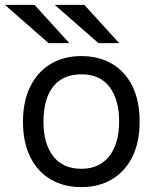

<svg xmlns="http://www.w3.org/2000/svg" viewBox="-24 -752 660 784"><path d="M308 12Q236.2 12 182.8 -19.6Q129.2 -51.1 99.5 -110.9Q69.8 -170.6 69.8 -255Q69.8 -338.4 99.5 -398.4Q129.2 -458.5 182.8 -490.8Q236.2 -523 308 -523Q379.9 -523 433.6 -491.4Q487.2 -459.8 516.8 -399.9Q546.2 -340 546.2 -255.8Q546.2 -172.2 516.8 -112.2Q487.2 -52.2 433.6 -20.1Q379.9 12 308 12ZM308 -62.8Q381.9 -62.8 422.2 -114.4Q462.5 -166 462.5 -255.8Q462.5 -345.2 423.4 -396.9Q384.4 -448.5 308 -448.5Q232.5 -448.5 193 -398.2Q153.5 -348 153.5 -255Q153.5 -166 193 -114.4Q232.5 -62.8 308 -62.8ZM377.8 -576 199.8 -732H320.5L462.5 -576ZM174.2 -576 -3.8 -732H117L259 -576Z"/></svg>

Font: Overpass Mono Light
Style: Regular
Weight: 300
Monospace: yes
Designer: Delve Withrington, Dave Bailey
Foundry: Delve Fonts LLC
Version: Version 4.000